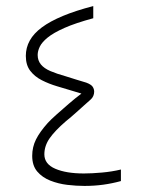

<svg xmlns="http://www.w3.org/2000/svg" viewBox="-20 -611 473 632"><path d="M378 -15Q349 -7 319.5 -3Q290 1 258 1Q231 1 201.5 -2.5Q172 -6 145.5 -16.5Q119 -27 102.5 -46.5Q86 -66 86 -98Q86 -127 98.5 -152Q111 -177 137 -206Q147 -217 165.5 -233.5Q184 -250 206 -269Q228 -288 248 -303Q226 -310 206.5 -315.5Q187 -321 168 -327Q141 -335 117.5 -347Q94 -359 79.5 -378Q65 -397 65 -427Q65 -454 78 -477.5Q91 -501 118 -521Q145 -541 187 -558.5Q229 -576 287 -591V-551Q228 -535 192 -519Q156 -503 137 -487.5Q118 -472 111 -457.5Q104 -443 104 -430Q104 -412 114.5 -399Q125 -386 146 -377Q167 -368 196 -360Q214 -354 231 -349Q248 -344 264 -339Q280 -333 285 -325.5Q290 -318 290 -309Q290 -302 287 -295Q284 -288 278 -283Q267 -273 255.5 -263Q244 -253 231 -241Q223 -234 214.5 -226.5Q206 -219 197 -212Q161 -181 143.5 -156Q126 -131 126 -103Q126 -71 162 -55.5Q198 -40 256 -40Q282 -40 315.5 -43Q349 -46 378 -53Z"/></svg>

Font: Noto Sans Syriac ExtraLight
Style: Regular
Weight: 250
Version: Version 3.000